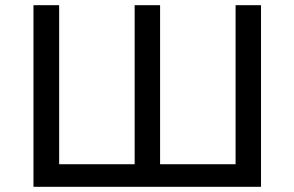

<svg xmlns="http://www.w3.org/2000/svg" viewBox="-20 -720 1135 740"><path d="M888 -87V-700H986V0H109V-700H208V-87H499V-700H597V-87Z"/></svg>

Font: false
Style: Regular
Weight: 500
Designer: Julieta Ulanovsky
Foundry: Julieta Ulanovsky
Version: Version 7.222;hotconv 1.0.109;makeotfexe 2.5.65596